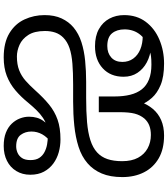

<svg xmlns="http://www.w3.org/2000/svg" viewBox="47 -654 927 1062"><g transform="rotate(90 511.0 -122.5)"><path d="M331 -566Q404 -566 449.5 -547Q495 -528 520.5 -499Q546 -470 559 -439L541 -430Q556 -473 581.5 -503.5Q607 -534 644 -550Q681 -566 729 -566Q804 -566 855 -536.5Q906 -507 932.5 -455Q959 -403 959 -335Q959 -268 939 -221Q919 -174 883 -143Q845 -110 791.5 -93Q738 -76 674.5 -69.5Q611 -63 542 -63H448Q382 -63 331.5 -59Q281 -55 245.5 -43Q210 -31 187 -8Q168 11 159.5 36Q151 61 151 93Q151 151 173 185Q195 219 227.5 233.5Q260 248 292 248Q336 248 368 235.5Q400 223 426 200Q452 177 478 148Q520 101 558 70Q596 39 641.5 23Q687 7 751 7Q787 7 821.5 16.5Q856 26 884 46.5Q912 67 929 98.5Q946 130 946 174Q946 218 925.5 251.5Q905 285 869 303Q833 321 787 321Q744 321 713.5 309Q683 297 663.5 276.5Q644 256 634.5 231Q625 206 625 181Q625 134 648 102Q671 70 705 41L772 55Q738 80 722.5 108Q707 136 707 168Q707 202 725.5 227Q744 252 789 252Q807 252 824.5 244.5Q842 237 853.5 220Q865 203 865 173Q865 143 853 124.5Q841 106 821 95.5Q801 85 778 81Q755 77 733 77Q718 77 703.5 78.5Q689 80 675 83Q652 90 630.5 104.5Q609 119 589 139.5Q569 160 549 184Q516 225 479.5 256Q443 287 399 304Q355 321 297 321Q215 321 163 289.5Q111 258 87 206Q63 154 63 95Q63 40 81.5 0.5Q100 -39 131 -65Q166 -94 213 -109Q260 -124 316 -129.5Q372 -135 432 -135H521Q597 -135 655 -140Q713 -145 755 -158.5Q797 -172 823 -196Q848 -219 859.5 -253Q871 -287 871 -334Q871 -387 852 -422Q833 -457 800 -475Q767 -493 726 -493Q697 -493 674.5 -484.5Q652 -476 635 -457Q616 -434 608 -403.5Q600 -373 600 -319V-205H513V-293Q513 -341 503.5 -379Q494 -417 473.5 -443Q453 -469 419 -482.5Q385 -496 337 -496Q306 -496 289 -493.5Q272 -491 252 -484L217 -470Q190 -456 173.5 -436.5Q157 -417 149.5 -394.5Q142 -372 142 -348Q142 -305 163.5 -278.5Q185 -252 234 -252Q273 -252 297.5 -274Q322 -296 322 -335Q322 -370 303.5 -395.5Q285 -421 252.5 -434.5Q220 -448 178 -448L242 -494Q288 -490 324.5 -470.5Q361 -451 382.5 -418.5Q404 -386 404 -342Q404 -270 357.5 -227Q311 -184 235 -184Q179 -184 140.5 -205.5Q102 -227 82.5 -263.5Q63 -300 63 -345Q63 -415 100 -464.5Q137 -514 198.5 -540Q260 -566 331 -566Z"/></g></svg>

Font: hexltamil05
Style: Book
Weight: 400
Designer: Jelle Bosma - Monotype Design Team
Foundry: Monotype Imaging Inc.
Version: Version 2.003